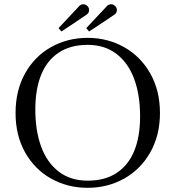

<svg xmlns="http://www.w3.org/2000/svg" viewBox="-20 -889 839 918"><path d="M54.4 -349Q54.4 -456.6 99.9 -538.1Q145.5 -619.6 224.2 -663.8Q302.9 -708 399.1 -708Q493.9 -708 573 -663.8Q652.1 -619.6 698.4 -537.9Q744.8 -456.1 744.8 -349Q744.8 -241.9 698.4 -160.4Q652.1 -78.9 573.2 -34.9Q494.2 9 399.1 9Q303.4 9 224.7 -34.9Q146 -78.9 100.2 -160.1Q54.4 -241.4 54.4 -349ZM649.8 -332.6Q649.8 -434.6 621.8 -510.9Q593.9 -587.1 537.6 -630.8Q481.4 -674.5 399.1 -674.5Q316.2 -674.5 260.2 -637Q204.1 -599.5 176.5 -530.7Q148.9 -461.9 148.9 -365.4Q148.9 -263.9 176.8 -187.8Q204.6 -111.8 260.8 -68.5Q316.9 -25.2 399.1 -25.2Q482 -25.2 538 -62.3Q594 -99.4 621.9 -167.6Q649.8 -235.8 649.8 -332.6ZM511 -868.6Q522 -868.6 530.4 -860.3Q538.9 -852 538.9 -841.1Q538.9 -827 527.5 -819.5L510 -807.5Q483.2 -789.6 453.9 -770Q424.5 -750.4 406.1 -738.4L392.4 -754.5L491.8 -860.5Q499.8 -868.6 511 -868.6ZM378.6 -868.6Q389.6 -868.6 397.9 -860.3Q406.1 -852 406.1 -841.1Q406.1 -835 403.3 -829.2Q400.5 -823.5 394.8 -819.5Q373.6 -805.1 334.4 -778.7Q295.1 -752.2 273.6 -738.4L260 -754.5L359.2 -860.5Q367.1 -868.6 378.6 -868.6Z"/></svg>

Font: Didactic
Style: Regular
Weight: 400
Designer: Tyler Finck
Foundry: Etcetera Type Co
Version: Version 3.007;FEAKit 1.0